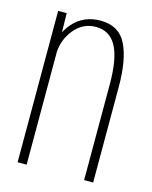

<svg xmlns="http://www.w3.org/2000/svg" viewBox="-96 -665 577 729"><g transform="rotate(15 193.0 -300.5)"><path d="M43.5 0V-595H77L78.5 -520Q88 -538.5 102.5 -555Q143.5 -601 209.5 -601Q282 -601 311.2 -542.2Q340.5 -483.5 340.5 -375.5V0H305V-377Q305 -478 278.8 -525.8Q252.5 -573.5 198.5 -573.5Q146.5 -573.5 112.5 -530.5Q83 -493.5 79 -446V0Z"/></g></svg>

Font: Anybody ExtraLight
Style: Regular
Weight: 200
Designer: Tyler Finck
Foundry: Etcetera Type Company
Version: Version 1.010; ttfautohint (v1.8.3) -l 8 -r 50 -G 200 -x 14 